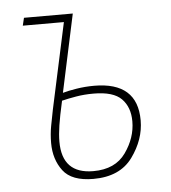

<svg xmlns="http://www.w3.org/2000/svg" viewBox="-44 -568 552 619"><g transform="rotate(-5 232.0 -258.5)"><path d="M234 10Q320 10 361 -46.5Q402 -103 402 -165Q402 -289 262 -289Q233 -289 205 -284.5Q177 -280 160 -275L214 -527H56L50 -502H183L123 -224Q118 -199 113 -172.5Q108 -146 108 -117Q108 -64 136 -27Q164 10 234 10ZM236 -15Q135 -15 135 -119Q135 -142 139.5 -171.5Q144 -201 155 -250Q175 -255 201.5 -259.5Q228 -264 258 -264Q322 -264 348.5 -237Q375 -210 375 -164Q375 -111 341 -63Q307 -15 236 -15Z"/></g></svg>

Font: Noto Sans UI SemiCondensed Thin
Style: Italic
Weight: 250
Width: 4
Italic angle: -12°
Designer: Monotype Design Team
Foundry: Monotype Imaging Inc.
Version: Version 1.901